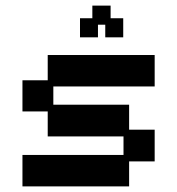

<svg xmlns="http://www.w3.org/2000/svg" viewBox="-20 -652 632 684"><path d="M60 12V-100H420V-166H150V-255H60V-366H150V-456H531V-344H170V-279H440V-190H531V-77H440V12ZM265 -519V-587H309V-632H374V-587H419V-519H355V-564H329V-519Z"/></svg>

Font: Pixelify Sans Medium
Style: Regular
Weight: 500
Designer: Stefie Justprince
Foundry: Typecalism Foundryline
Version: Version 1.000;February 13, 2025;FontCreator 15.0.0.3015 64-b